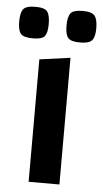

<svg xmlns="http://www.w3.org/2000/svg" viewBox="-63 -730 411 764"><g transform="rotate(5 142.0 -348.0)"><path d="M81 -489 204 -506V0H81ZM237 -570Q199 -570 188 -584Q177 -598 177 -632Q177 -667 188 -681.5Q199 -696 237 -696Q273 -696 284.5 -681.5Q296 -667 296 -632Q296 -598 284.5 -584Q273 -570 237 -570ZM48 -570Q10 -570 -1 -584Q-12 -598 -12 -632Q-12 -667 -1 -681.5Q10 -696 48 -696Q85 -696 95.5 -681.5Q106 -667 106 -632Q106 -598 95.5 -584Q85 -570 48 -570Z"/></g></svg>

Font: Changa ExtraLight Medium
Style: Regular
Weight: 500
Version: Version 3.002; ttfautohint (v1.8.2)